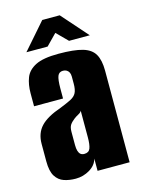

<svg xmlns="http://www.w3.org/2000/svg" viewBox="-104 -718 582 787"><g transform="rotate(-15 187.0 -324.0)"><path d="M119 8Q92 8 69.5 0.5Q47 -7 33.5 -28.5Q20 -50 20 -92V-166Q20 -211 46.5 -239.5Q73 -268 134 -289Q164 -301 180.5 -309.5Q197 -318 204 -331.5Q211 -345 211 -370V-400Q211 -411 207.5 -418Q204 -425 197.5 -429Q191 -433 182 -433Q165 -433 159 -418Q153 -403 153 -365V-323H30V-378Q30 -415 41 -443.5Q52 -472 84.5 -488.5Q117 -505 182 -505Q248 -505 284 -494.5Q320 -484 334.5 -458.5Q349 -433 349 -389V0H213V-52Q206 -25 178.5 -8.5Q151 8 119 8ZM179 -81Q198 -81 204 -96.5Q210 -112 210 -143V-256Q207 -249 196.5 -243.5Q186 -238 177 -231Q164 -221 157.5 -211Q151 -201 151 -182V-126Q151 -111 154 -101Q157 -91 163 -86Q169 -81 179 -81ZM57 -545 154 -656H228L326 -545H238L192 -591L147 -545Z"/></g></svg>

Font: Alumni Sans ExtraBold
Style: Regular
Weight: 800
Designer: Robert E. Leuschke
Foundry: Robert E. Leuschke
Version: Version 1.018